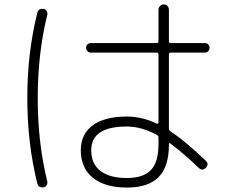

<svg xmlns="http://www.w3.org/2000/svg" viewBox="-20 -802 1040 865"><path d="M551 -232Q391 -232 391 -125Q391 -64 432.5 -32Q474 0 551 0Q626 0 660 -36Q694 -72 694 -152V-182Q694 -191 687 -194Q618 -232 551 -232ZM552 43Q453 43 398.5 -1Q344 -45 344 -125Q344 -198 398 -237.5Q452 -277 552 -277Q619 -277 687 -245Q689 -244 691.5 -245.5Q694 -247 694 -250V-556Q694 -565 686 -565H389Q380 -565 374 -571.5Q368 -578 368 -587Q368 -596 374 -602Q380 -608 389 -608H686Q694 -608 694 -617V-758Q694 -768 701 -775Q708 -782 718 -782Q728 -782 734.5 -775Q741 -768 741 -758V-617Q741 -608 749 -608H903Q912 -608 918 -602Q924 -596 924 -587Q924 -578 918 -571.5Q912 -565 903 -565H749Q741 -565 741 -556V-223Q741 -215 748 -210Q814 -167 907 -78Q923 -62 907 -46Q891 -30 875 -46Q804 -114 747 -156Q741 -160 741 -152V-150Q741 -51 694.5 -4Q648 43 552 43ZM176 42Q153 45 148 24Q103 -156 103 -360Q103 -564 148 -744Q153 -765 176 -762Q185 -761 190 -752.5Q195 -744 193 -735Q150 -562 150 -360Q150 -158 193 15Q195 24 190 32.5Q185 41 176 42Z"/></svg>

Font: Rounded Mplus 1c Light
Style: Regular
Weight: 300
Version: Version 1.059.20150529